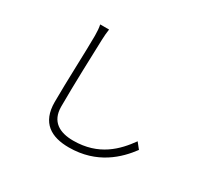

<svg xmlns="http://www.w3.org/2000/svg" viewBox="-157 -978 1314 1236"><g transform="rotate(30 500.0 -359.5)"><path d="M259 -753C264 -731 266 -703 266 -673C266 -559 255 -328 255 -174C255 -19 349 34 479 34C690 34 810 -85 879 -178L844 -222C773 -123 672 -18 482 -18C381 -18 306 -58 306 -170C306 -331 314 -559 318 -673C319 -702 321 -726 325 -753H259Z"/></g></svg>

Font: Noto Sans CJK Light
Style: Regular
Weight: 300
Designer: Ryoko NISHIZUKA (kana & ideographs); Paul D. Hunt (Latin, Greek & Cyrillic); Wenlong ZHANG (bopomofo); Sandoll Communica
Foundry: Adobe Systems Incorporated
Version: Version 1.000;PS 1;hotconv 1.0.78;makeotf.lib2.5.61930